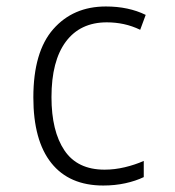

<svg xmlns="http://www.w3.org/2000/svg" viewBox="-20 -563 540 593"><path d="M299 10Q194 10 138.5 -59.5Q83 -129 83 -262Q83 -403 144.5 -473Q206 -543 307 -543Q377 -543 430 -517L413 -471Q388 -483 362.5 -488.5Q337 -494 310 -494Q228 -494 183.5 -434.5Q139 -375 139 -263Q139 -158 179 -98.5Q219 -39 303 -39Q334 -39 365.5 -46.5Q397 -54 424 -66V-16Q399 -4 367 3Q335 10 299 10Z"/></svg>

Font: Noto Sans Mono ExtraCondensed Light
Style: Regular
Weight: 300
Width: 2
Designer: Monotype Design Team
Foundry: Monotype Imaging Inc.
Version: Version 2.014; ttfautohint (v1.8.4.7-5d5b)